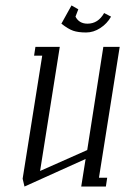

<svg xmlns="http://www.w3.org/2000/svg" viewBox="-20 -684 459 704"><path d="M63 -28.8 134.8 -480H105L109.9 -512.2H199.2L127 -57.1L299.8 -133.8L358.9 -512.2H418.9L342.8 -32.2H373L368.2 0H277.8L293.9 -101.1L69.8 0ZM205.1 -597.2 242.2 -664.1 267.1 -649.9 256.8 -623Q270 -597.2 300.8 -597.2Q339.8 -597.2 361.8 -636.2L387.2 -623Q372.6 -597.2 347.7 -581.1Q322.8 -564.9 295.9 -564.9Q266.6 -564.9 248.3 -571.3Q230 -577.6 205.1 -597.2Z"/></svg>

Font: Gawaa
Style: Italic
Weight: 400
Designer: T. Christopher White
Version: Version 1.0